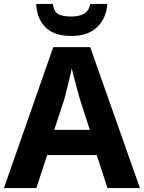

<svg xmlns="http://www.w3.org/2000/svg" viewBox="-20 -957 732 977"><path d="M527 0 472 -168H220L165 0H0L251 -717H439L692 0ZM387 -451Q383 -466 374.5 -496Q366 -526 358 -557.5Q350 -589 345 -609Q341 -586 333.5 -556.5Q326 -527 319 -498.5Q312 -470 307 -451L256 -296H437ZM526 -937Q521 -863 474 -818.5Q427 -774 343 -774Q256 -774 212 -817.5Q168 -861 164 -937H248Q256 -895 278.5 -884Q301 -873 344 -873Q379 -873 405 -885.5Q431 -898 440 -937Z"/></svg>

Font: Noto Sans Meetei Mayek
Style: Bold
Weight: 700
Designer: Monotype Design Team and Neelakash Kshetrimayum
Foundry: Monotype Imaging Inc.
Version: Version 2.002; ttfautohint (v1.8.4.7-5d5b)